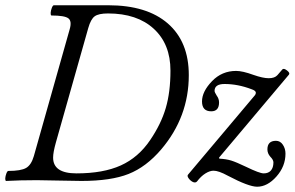

<svg xmlns="http://www.w3.org/2000/svg" viewBox="-22 -686 1122 731"><path d="M1 2.9Q-2.4 1.5 -2 -7.1Q-1.5 -15.6 2.2 -25.4Q5.9 -35.2 9.8 -35.2Q57.6 -35.2 77.4 -46.6Q97.2 -58.1 106.9 -91.8L243.2 -574.2Q252.4 -605.5 238.3 -616.2Q224.1 -627 173.8 -627Q170.4 -628.4 170.9 -637.2Q171.4 -646 175.3 -656Q179.2 -666 183.1 -666H390.1Q537.1 -666 616.9 -596.7Q696.8 -527.3 696.8 -399.9Q696.8 -240.7 591.8 -117.2Q534.7 -50.3 467.5 -23.7Q400.4 2.9 288.1 2.9Q260.7 2.9 204.1 1.5Q147.5 0 118.2 0Q55.2 0 1 2.9ZM269 -25.9Q371.1 -25.9 438 -56.2Q504.9 -86.4 549.8 -152.8Q591.3 -213.9 609.1 -274.7Q627 -335.4 627 -417Q627 -518.1 563.5 -576.4Q500 -634.8 389.2 -634.8Q353.5 -634.8 338.6 -624Q323.7 -613.3 314 -579.1L190.9 -144Q180.2 -106 180.2 -85.9Q180.2 -25.9 269 -25.9ZM957 24.9Q924.8 24.9 845.2 -17.1Q810.5 -36.1 791 -36.1Q776.9 -36.1 760 -25.6Q743.2 -15.1 728 4.9Q722.2 11.2 712.9 7.1Q703.6 2.9 696.5 -6.6Q689.5 -16.1 693.8 -21L949.2 -324.2Q952.1 -328.6 952.1 -333Q952.1 -340.8 936 -346.2Q883.8 -366.2 833 -366.2Q794.9 -366.2 794.9 -339.8Q794.9 -335 803.2 -321.8Q812 -310.1 812 -295.9Q812 -262.2 782.2 -262.2Q747.1 -262.2 747.1 -299.8Q747.1 -337.4 785.2 -377Q822.8 -416 877 -416Q901.4 -416 942.9 -400.9Q979 -388.2 1001 -388.2Q1023.9 -388.2 1034.2 -399.9L1053.2 -421.9Q1058.6 -427.2 1070.8 -417.7Q1083 -408.2 1078.1 -401.9L812 -85.9L813 -82Q839.4 -80.6 858.4 -74.7Q877.4 -68.8 915 -50.8Q966.3 -25.9 981.9 -25.9Q1000 -25.9 1009.5 -36.9Q1019 -47.9 1019 -67.9Q1019 -77.6 1006.8 -89.8Q996.1 -102.1 996.1 -117.2Q996.1 -149.9 1028.8 -149.9Q1044.9 -149.9 1054.9 -135Q1064.9 -120.1 1064.9 -101.1Q1064.9 -52.7 1030.5 -13.9Q996.1 24.9 957 24.9Z"/></svg>

Font: Junicode SmCond
Style: Italic
Weight: 400
Width: 4
Italic angle: -11°
Designer: Peter S. Baker
Version: Version 2.206